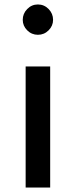

<svg xmlns="http://www.w3.org/2000/svg" viewBox="-20 -841 341 861"><path d="M82 -752Q82 -780 102 -800.5Q122 -821 150 -821Q178 -821 198 -800.5Q218 -780 218 -752Q218 -725 198 -705Q178 -685 150 -685Q122 -685 102 -705Q82 -725 82 -752ZM95 -543H205V0H95Z"/></svg>

Font: Martel Sans SemiBold
Style: Regular
Weight: 600
Designer: Dan Reynolds and Mathieu Réguer
Foundry: Dan Reynolds and Mathieu Réguer
Version: Version 1.002; ttfautohint (v1.1) -l 5 -r 5 -G 72 -x 0 -D la